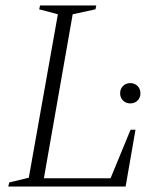

<svg xmlns="http://www.w3.org/2000/svg" viewBox="-20 -680 591 700"><path d="M10 0 14 -15 85 -32 191 -628 123 -646 126 -660H331L328 -646L245 -628L140 -30H383L456 -207H474L438 0ZM455 -303Q439 -303 428.5 -313.5Q418 -324 418 -340Q418 -356 428.5 -366.5Q439 -377 455 -377Q471 -377 481.5 -366.5Q492 -356 492 -340Q492 -324 481.5 -313.5Q471 -303 455 -303Z"/></svg>

Font: Spectral ExtraLight
Style: Italic
Weight: 275
Italic angle: -10°
Designer: Jean-Baptiste Levee
Foundry: Production Type
Version: Version 2.001